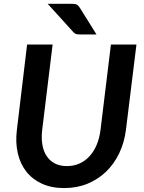

<svg xmlns="http://www.w3.org/2000/svg" viewBox="-20 -950 732 978"><path d="M321 -104Q356 -104 385.2 -117.2Q414.5 -130.5 436.5 -154.8Q458.5 -179 472.8 -213Q487 -247 492 -288.5L545 -723H675L621.5 -288.5Q613.5 -224.5 587.5 -170Q561.5 -115.5 520.8 -76Q480 -36.5 425.8 -14.2Q371.5 8 307 8Q242.5 8 193.8 -14.2Q145 -36.5 114 -76Q83 -115.5 70.5 -170Q58 -224.5 66 -288.5L118 -723H248L195 -289Q190 -247.5 195.8 -213.2Q201.5 -179 217.8 -154.8Q234 -130.5 259.8 -117.2Q285.5 -104 321 -104ZM342 -930.5Q351 -930.5 357.8 -930Q364.5 -929.5 369.5 -927.2Q374.5 -925 378.5 -921Q382.5 -917 387 -910L471.5 -774.5H389.5Q376 -774.5 368.8 -776.2Q361.5 -778 353.5 -786.5L223 -930.5Z"/></svg>

Font: Lato 2
Style: Bold Italic
Weight: 700
Italic angle: -7°
Designer: Lukasz Dziedzic with Adam Twardoch and Botio Nikoltchev
Foundry: tyPoland Lukasz Dziedzic
Version: Version 2.015; 2015-08-06; http://www.latofonts.com/